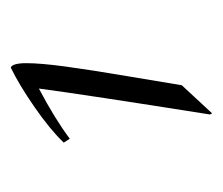

<svg xmlns="http://www.w3.org/2000/svg" viewBox="-48 -762 405 348"><g transform="rotate(-90 154.0 -588.5)"><path d="M205 -771Q213 -768 213 -742.5Q213 -717 207 -672.5Q201 -628 189 -557Q177 -486 173 -461L122 -406L120 -410Q156 -637 167 -720Q112 -691 76 -664L69 -675Q93 -700 133.5 -728Q174 -756 205 -771Z"/></g></svg>

Font: Felipa
Style: Regular
Weight: 400
Designer: Javier Alcaraz
Foundry: Fontstage
Version: Version 1.001